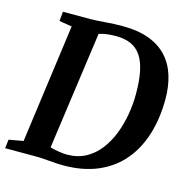

<svg xmlns="http://www.w3.org/2000/svg" viewBox="-119 -858 954 972"><g transform="rotate(15 358.0 -371.5)"><path d="M94.5 -743H239.7Q278.7 -744 320.3 -747.5Q361.9 -751 402.7 -751Q487 -751.3 545.8 -729Q604.6 -706.6 640.9 -665.9Q677.3 -625.2 693.8 -570.1Q710.3 -515.1 710.3 -450Q710.3 -350.2 684.9 -266.5Q659.5 -182.9 608.2 -121.3Q556.8 -59.8 478.8 -25.9Q400.8 8 295.7 8Q280 8 261.9 6.8Q243.7 5.5 224.3 4Q204.9 2.5 186 1.2Q167 0 149.5 0H-9.3L-3.9 -46.1L71.5 -59.5L156.4 -682.6L89.8 -693.3ZM206.7 -26.9 195.1 -70.5Q198.3 -67.1 217.1 -62.1Q235.9 -57 259.6 -53.4Q283.2 -49.7 300.8 -49.7Q356.2 -49.7 398.6 -72.7Q441 -95.6 471.5 -135Q502 -174.4 521.4 -224.3Q540.8 -274.3 550.1 -328.8Q559.4 -383.3 559.4 -436Q559.4 -505.4 549.3 -554.4Q539.1 -603.3 518.1 -634.2Q497 -665 464.4 -679.3Q431.8 -693.6 386.3 -693.6Q362.6 -693.6 343.5 -691.2Q324.4 -688.9 310.7 -685.2Q297.1 -681.6 288.6 -677.9L301.6 -708.5Z"/></g></svg>

Font: Merriweather 7pt Light
Style: Italic
Weight: 300
Italic angle: -7.8°
Designer: Eben Sorkin
Foundry: Eben Sorkin
Version: Version 2.200;gftools[0.9.31]